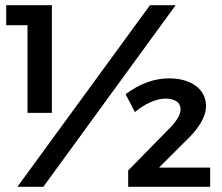

<svg xmlns="http://www.w3.org/2000/svg" viewBox="-20 -720 856 740"><path d="M4 -700V-623H86V-285H180V-700ZM558 -700 47 0H147L657 -700ZM664 -263C655 -249 644 -235 630 -222L474 -63V0H790V-74H593L693 -174C747 -225 774 -270 774 -311C774 -343 761 -369 735 -389C708 -408 674 -418 632 -418C575 -418 519 -398 464 -357L500 -288C519 -304 539 -317 560 -326C581 -335 600 -340 617 -340C636 -340 650 -336 661 -329C671 -322 676 -311 676 -298C676 -288 672 -276 664 -263Z"/></svg>

Font: Argentum Sans Medium
Style: Regular
Weight: 500
Designer: Julieta Ulanovsky
Foundry: Julieta Ulanovsky
Version: Version 5.001;January 29, 2019;FontCreator 11.5.0.2425 64-bi